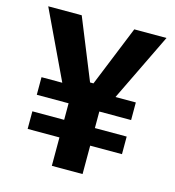

<svg xmlns="http://www.w3.org/2000/svg" viewBox="-105 -787 798 875"><g transform="rotate(15 294.0 -349.0)"><path d="M364 -134V0H219V-134H69V-217H219V-295H69V-378H167L15 -698H173L289 -412H305L421 -698H573L418 -378H514V-295H364V-217H514V-134Z"/></g></svg>

Font: IBM Plex Sans Cond
Style: Bold
Weight: 700
Width: 3
Designer: Mike Abbink, Paul van der Laan, Pieter van Rosmalen
Foundry: Bold Monday
Version: Version 1.3